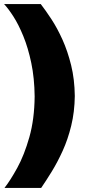

<svg xmlns="http://www.w3.org/2000/svg" viewBox="-40 -782 433 942"><path d="M-18 140Q11 103 45 41Q79 -21 104 -109Q129 -197 130 -309Q129 -399 113.5 -473Q98 -547 74.5 -604.5Q51 -662 25.5 -701.5Q0 -741 -20 -762H160Q184 -731 212.5 -687.5Q241 -644 266.5 -587.5Q292 -531 309 -462Q326 -393 327 -311Q326 -233 309.5 -165.5Q293 -98 267.5 -42Q242 14 214 59.5Q186 105 162 140Z"/></svg>

Font: Panamera Black
Style: Regular
Weight: 900
Designer: Bastien Sozeau
Foundry: NBR — Bastien Sozeau
Version: Version 3.002; ttfautohint (v1.8.4.7-5d5b);gftools[0.9.33]